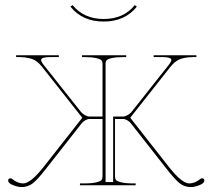

<svg xmlns="http://www.w3.org/2000/svg" viewBox="-20 -741 850 768"><path d="M394.5 -665Q474.6 -665 519 -720.7L527.3 -714.4Q480 -654.8 394.5 -654.8Q309.6 -654.8 261.7 -714.4L270 -720.7Q315.9 -665 394.5 -665ZM439.9 -265.1V-35.2Q439.9 -26.4 444.1 -21Q448.2 -15.6 465.6 -11.5Q482.9 -7.3 515.1 -7.3H522.5V0H299.8V-7.3H314.9Q347.2 -7.3 364.5 -11.5Q381.8 -15.6 386 -21Q390.1 -26.4 390.1 -35.2V-265.1H337.4Q329.6 -265.1 320.1 -259.3Q310.5 -253.4 306.2 -247.1L163.6 -65.4Q130.9 -23.4 111.6 -8.1Q92.3 7.3 66.4 7.3Q52.7 7.3 32.7 -0.2Q12.7 -7.8 12.7 -19Q12.7 -27.8 22 -27.8Q24.9 -27.8 28.3 -25.4Q50.8 -7.3 72.3 -7.3Q102.1 -7.3 152.8 -71.3L309.1 -270L147.9 -474.1Q137.7 -487.3 125.5 -495.8Q113.3 -504.4 99.9 -507.6Q86.4 -510.7 77.9 -511.7Q69.3 -512.7 57.1 -512.7H44.4V-520H215.3V-512.7H180.7Q144.5 -512.7 144.5 -501Q144.5 -494.1 155.8 -480L303.7 -293.5Q309.1 -286.6 319.3 -280.8Q329.6 -274.9 337.4 -274.9H390.1V-486.3Q390.1 -494.6 385.5 -499.8Q380.9 -504.9 363.5 -508.8Q346.2 -512.7 314.9 -512.7H308.1V-520H484.9V-512.7H477.5Q445.8 -512.7 428.7 -509Q411.6 -505.4 407 -500.2Q402.3 -495.1 402.3 -486.3V-12.7H432.6V-274.9H472.7Q480.5 -274.9 490.7 -280.8Q501 -286.6 506.3 -293.5L653.8 -480Q665.5 -494.6 665.5 -501Q665.5 -512.7 629.4 -512.7H594.7V-520H765.6V-512.7H752.9Q740.7 -512.7 732.2 -511.7Q723.6 -510.7 710.2 -507.6Q696.8 -504.4 684.6 -495.8Q672.4 -487.3 662.1 -474.1L501 -270L657.2 -71.3Q708 -7.3 737.3 -7.3Q759.3 -7.3 781.7 -25.4Q785.2 -27.8 788.1 -27.8Q797.4 -27.8 797.4 -19Q797.4 -7.8 777.3 -0.2Q757.3 7.3 743.7 7.3Q717.8 7.3 698.5 -8.1Q679.2 -23.4 646.5 -65.4L503.9 -247.1Q499.5 -253.4 490 -259.3Q480.5 -265.1 472.7 -265.1Z"/></svg>

Font: ZnikomitNo25
Style: Regular
Weight: 100
Designer: gluk
Foundry: gluk
Version: Version 0.56